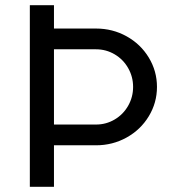

<svg xmlns="http://www.w3.org/2000/svg" viewBox="-20 -720 680 740"><path d="M585 -385Q585 -324 553.5 -272Q522 -220 468 -190Q414 -160 350 -160H188V0H95V-700H188V-610H350Q414 -610 468 -580Q522 -550 553.5 -498Q585 -446 585 -385ZM493 -385Q493 -424 474 -457.5Q455 -491 422 -510.5Q389 -530 350 -530H188V-240H350Q389 -240 422 -259.5Q455 -279 474 -312.5Q493 -346 493 -385Z"/></svg>

Font: Goli
Style: Regular
Weight: 400
Designer: jaikishan Patel
Foundry: MagicType
Version: Version 1.000